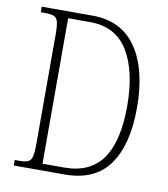

<svg xmlns="http://www.w3.org/2000/svg" viewBox="-81 -782 742 850"><g transform="rotate(10 290.5 -357.0)"><path d="M38 0V-25H59Q83 -25 96.5 -30Q110 -35 115 -53.5Q120 -72 120 -110V-607Q120 -644 115 -661.5Q110 -679 96.5 -684Q83 -689 59 -689H38V-714H267Q397 -714 464 -616Q531 -518 531 -346Q531 -181 467 -90.5Q403 0 267 0ZM260 -30Q376 -30 431.5 -109Q487 -188 487 -346Q487 -503 431.5 -593.5Q376 -684 261 -684H162V-30Z"/></g></svg>

Font: Noto Serif Tamil Condensed ExtraLight
Style: Italic
Weight: 200
Width: 3
Italic angle: -12°
Designer: Indian Type Foundry, Tom Grace, and the Monotype Design Team
Foundry: Monotype Imaging Inc.
Version: Version 2.003; ttfautohint (v1.8.4.7-5d5b)